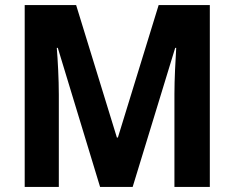

<svg xmlns="http://www.w3.org/2000/svg" viewBox="-20 -734 921 754"><path d="M373 0H501L668 -546H672C669 -496 665 -423 665 -365V0H804V-714H603L443 -194H439L279 -714H77V0H211V-362C211 -423 207 -497 203 -546H207Z"/></svg>

Font: Noto Sans Lao Looped SemiCondensed
Style: Bold
Weight: 700
Width: 4
Designer: Mark Frömberg, Ben Mitchell
Foundry: The Fontpad Ltd
Version: Version 1.002